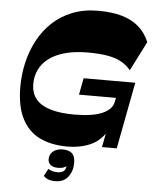

<svg xmlns="http://www.w3.org/2000/svg" viewBox="-62 -795 844 1055"><g transform="rotate(5 360.0 -267.5)"><path d="M331 13.7Q243 13.7 179 -17.6Q115 -49 80.7 -116.7Q46.4 -184.4 46.4 -291.6Q46.4 -359.7 61.6 -425.4Q76.9 -491 107.4 -548.5Q137.9 -606 184.6 -650.1Q231.4 -694.1 294.5 -719.2Q357.6 -744.3 436.7 -744.3Q511.7 -744.3 566.9 -728.7Q622 -713.1 660.2 -680.4Q698.4 -647.6 720 -596.1L637.9 -433.9Q614.9 -461.7 584.1 -478.4Q553.3 -495.1 509 -503Q464.7 -510.9 400.1 -510.9Q328.3 -510.9 274.8 -496.1Q221.3 -481.4 186 -454.8Q150.7 -428.1 133.4 -392.1Q116 -356.1 116 -313.6Q116 -260.4 144.6 -227.5Q173.3 -194.6 226.8 -179.6Q280.3 -164.7 355 -164.7Q454.3 -164.7 508.6 -188Q562.9 -211.3 570.7 -253.9L588.3 -339.7L607.9 -276H371.4L388.7 -368H673.7L603.7 0H522.3L547 -128.4L556.1 -106.7Q521 -39.9 463.7 -13.1Q406.4 13.7 331 13.7ZM282.3 209Q255.8 209 240 201.5Q224.3 194 218 184.8L239.5 145Q249.8 152 262.5 155.5Q275.3 159 290.2 159Q317 159 328.1 146.1Q339.3 133.2 336.5 112L340.7 119Q330.5 127.5 319.4 131.1Q308.3 134.7 290.5 134.7Q265 134.7 250.5 123.2Q236 111.7 236 92Q236 63.8 256.5 47.8Q277 31.8 309 31.8Q341.5 31.8 359.1 46.5Q376.7 61.3 377.5 96.8Q379 141.5 354.9 175.2Q330.7 209 282.3 209Z"/></g></svg>

Font: Savate ExtraLight
Style: Italic
Weight: 200
Italic angle: -11°
Designer: Max Esnée
Foundry: Plomb Type
Version: Version 2.000